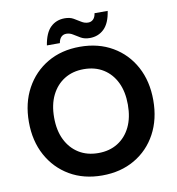

<svg xmlns="http://www.w3.org/2000/svg" viewBox="-95 -967 980 1064"><g transform="rotate(-10 395.0 -435.0)"><path d="M395 12Q291 12 212.5 -34Q134 -80 89.5 -161.5Q45 -243 45 -350Q45 -457 89.5 -538.5Q134 -620 212.5 -666Q291 -712 395 -712Q499 -712 578 -666Q657 -620 701 -538.5Q745 -457 745 -350Q745 -243 701 -161.5Q657 -80 578 -34Q499 12 395 12ZM395 -114Q458 -114 504.5 -143Q551 -172 576.5 -224.5Q602 -277 602 -350Q602 -423 576.5 -475.5Q551 -528 504.5 -557Q458 -586 395 -586Q332 -586 285.5 -557Q239 -528 213 -475.5Q187 -423 187 -350Q187 -277 213 -224.5Q239 -172 285.5 -143Q332 -114 395 -114ZM459 -750Q430 -750 409.5 -761.5Q389 -773 371.5 -784.5Q354 -796 334 -796Q317 -796 305.5 -785Q294 -774 290 -751H217Q228 -820 260 -851Q292 -882 340 -882Q369 -882 389 -870.5Q409 -859 427 -847.5Q445 -836 465 -836Q482 -836 493.5 -847.5Q505 -859 508 -881H582Q572 -813 539.5 -781.5Q507 -750 459 -750Z"/></g></svg>

Font: DM Sans 20pt ExtraBold
Style: Regular
Weight: 800
Version: Version 4.004;gftools[0.9.30]